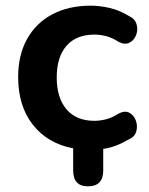

<svg xmlns="http://www.w3.org/2000/svg" viewBox="-20 -519 524 677"><path d="M290 138Q238 138 238 82V4Q148 -13 96 -79Q44 -145 44 -247Q44 -325 75.5 -381.5Q107 -438 164.5 -468.5Q222 -499 300 -499Q332 -499 366.5 -491Q401 -483 434 -463Q456 -453 461.5 -433.5Q467 -414 460 -395.5Q453 -377 436.5 -368.5Q420 -360 397 -372Q376 -386 354.5 -391.5Q333 -397 313 -397Q249 -397 214.5 -357.5Q180 -318 180 -246Q180 -174 214.5 -133.5Q249 -93 313 -93Q333 -93 354.5 -98.5Q376 -104 397 -118Q420 -130 436 -121.5Q452 -113 459 -94Q466 -75 460.5 -55.5Q455 -36 433 -27Q411 -14 388.5 -5.5Q366 3 344 6V82Q344 138 290 138Z"/></svg>

Font: Chiron GoRound TC SB
Style: Regular
Weight: 500
Designer: Ryoko NISHIZUKA 西塚涼子 (kana, bopomofo & ideographs); Paul D. Hunt (Latin, Greek & Cyrillic); Sandoll Communications 산돌커뮤니
Foundry: Adobe
Version: Version 1.000;hotconv 1.1.1;makeotfexe 2.6.0